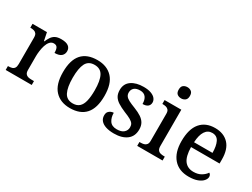

<svg xmlns="http://www.w3.org/2000/svg" viewBox="-59 -1340 2526 1928"><g transform="rotate(30 1203.5 -376.5)"><path d="M29 0V-45H32Q55 -45 73.5 -50Q92 -55 102.5 -70.5Q113 -86 113 -117V-423Q113 -453 102 -467.5Q91 -482 73.5 -486.5Q56 -491 34 -491H31V-536H198L217 -443H222Q235 -473 250.5 -496.5Q266 -520 291.5 -533.5Q317 -547 360 -547Q416 -547 443 -527Q470 -507 470 -471Q470 -436 445.5 -414.5Q421 -393 368 -393Q368 -434 356.5 -453.5Q345 -473 316 -473Q289 -473 270.5 -452Q252 -431 242 -399Q232 -367 227.5 -333Q223 -299 223 -273V-112Q223 -83 234 -68.5Q245 -54 262.5 -49.5Q280 -45 302 -45H331V0Z M777 10Q666 10 602 -59Q538 -128 538 -269Q538 -410 599 -478.5Q660 -547 780 -547Q891 -547 955 -478.5Q1019 -410 1019 -269Q1019 -128 957.5 -59Q896 10 777 10ZM779 -45Q826 -45 854 -70Q882 -95 894 -145.5Q906 -196 906 -269Q906 -380 877 -435.5Q848 -491 778 -491Q708 -491 679.5 -435.5Q651 -380 651 -269Q651 -159 680 -102Q709 -45 779 -45Z M1288 10Q1232 10 1193 -3Q1154 -16 1133.5 -40.5Q1113 -65 1113 -99Q1113 -128 1125.5 -143Q1138 -158 1154.5 -164Q1171 -170 1184 -170Q1184 -115 1209 -78Q1234 -41 1292 -41Q1345 -41 1372 -65Q1399 -89 1399 -126Q1399 -150 1388.5 -166Q1378 -182 1351.5 -197.5Q1325 -213 1276 -232Q1224 -254 1189.5 -276Q1155 -298 1138 -327Q1121 -356 1121 -400Q1121 -471 1174.5 -508.5Q1228 -546 1316 -546Q1368 -546 1402.5 -533Q1437 -520 1453.5 -499Q1470 -478 1470 -454Q1470 -425 1450 -408Q1430 -391 1390 -391Q1390 -441 1368.5 -469Q1347 -497 1303 -497Q1258 -497 1235 -476.5Q1212 -456 1212 -422Q1212 -398 1224.5 -381Q1237 -364 1265 -349.5Q1293 -335 1340 -317Q1391 -297 1424 -275Q1457 -253 1473.5 -223.5Q1490 -194 1490 -152Q1490 -73 1435.5 -31.5Q1381 10 1288 10Z M1554 0V-45H1567Q1587 -45 1605 -49.5Q1623 -54 1634.5 -68.5Q1646 -83 1646 -111V-425Q1646 -454 1634.5 -468Q1623 -482 1605 -486.5Q1587 -491 1567 -491H1562V-536H1756V-115Q1756 -85 1767 -70Q1778 -55 1796.5 -50Q1815 -45 1835 -45H1848V0ZM1697 -633Q1669 -633 1650.5 -648Q1632 -663 1632 -698Q1632 -734 1651 -748.5Q1670 -763 1697 -763Q1723 -763 1742.5 -748.5Q1762 -734 1762 -698Q1762 -663 1742.5 -648Q1723 -633 1697 -633Z M2154 10Q2040 10 1977.5 -62Q1915 -134 1915 -264Q1915 -405 1975 -476Q2035 -547 2144 -547Q2244 -547 2301.5 -486.5Q2359 -426 2359 -307V-260H2028Q2030 -153 2066.5 -104.5Q2103 -56 2172 -56Q2224 -56 2260.5 -78Q2297 -100 2315 -129Q2324 -125 2330 -115Q2336 -105 2336 -91Q2336 -69 2316.5 -45.5Q2297 -22 2256.5 -6Q2216 10 2154 10ZM2244 -317Q2244 -396 2221 -443Q2198 -490 2143 -490Q2092 -490 2063 -445.5Q2034 -401 2030 -317Z"/></g></svg>

Font: Noto Serif Gujarati Medium
Style: Regular
Weight: 500
Version: Version 2.102